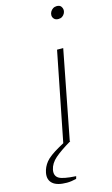

<svg xmlns="http://www.w3.org/2000/svg" viewBox="-229 -765 595 1024"><g transform="rotate(-15 69.0 -253.0)"><path d="M42 0 139 -490H173L78 0ZM189 -646Q173 -646 165 -655Q157 -664 157 -675Q157 -685 162 -694Q167 -703 176 -709Q185 -715 197 -715Q214 -715 221 -705Q228 -695 228 -684Q228 -675 223 -666Q218 -657 209.5 -651.5Q201 -646 189 -646ZM7 209Q-47 209 -71 188Q-95 167 -88 129Q-82 98 -61.5 72.5Q-41 47 14 16L48 -3L80 -2V0Q21 35 -10 62Q-41 89 -48 123Q-54 155 -32 169.5Q-10 184 63 188L59 202Q46 205 33 207Q20 209 7 209Z"/></g></svg>

Font: REM Thin
Style: Italic
Weight: 250
Italic angle: -11°
Designer: Octavio Pardo
Foundry: Ashler Design
Version: Version 1.005;gftools[0.9.28]